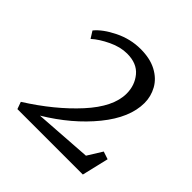

<svg xmlns="http://www.w3.org/2000/svg" viewBox="-159 -766 915 915"><g transform="rotate(45 298.0 -309.0)"><path d="M394 -420Q394 -476 360.5 -516.5Q327 -557 261 -557Q216 -557 167.5 -534Q119 -511 88 -483L66 -518Q97 -556 160 -587Q223 -618 291 -618Q355 -618 399 -594.5Q443 -571 464.5 -532Q486 -493 486 -449Q486 -350 399 -243Q312 -136 176 -54L466 -74L512 -148L551 -135L519 0H78L65 -36Q206 -125 300 -228Q394 -331 394 -420Z"/></g></svg>

Font: Martel
Style: Regular
Weight: 400
Designer: Dan Reynolds
Foundry: Dan Reynolds
Version: Version 1.001; ttfautohint (v1.1) -l 5 -r 5 -G 72 -x 0 -D la